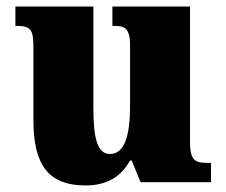

<svg xmlns="http://www.w3.org/2000/svg" viewBox="-20 -556 689 586"><path d="M241 10C308 10 350 -18 377 -66H382L409 0H624V-59H612C580 -59 560 -63 560 -120V-536H323V-477H327C359 -477 377 -472 377 -417V-233C377 -142 360 -86 316 -86C275 -86 265 -139 265 -230V-536H27V-477H30C78 -477 82 -462 82 -405V-189C82 -55 126 10 241 10Z"/></svg>

Font: Noto Serif Bengali SemiCondensed Black
Style: Regular
Weight: 900
Width: 4
Designer: Juan Bruce, Universal Thirst, Indian Type Foundry and the Monotype Design Team.
Foundry: Monotype Imaging Inc.
Version: Version 2.003